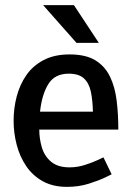

<svg xmlns="http://www.w3.org/2000/svg" viewBox="-20 -720 514 748"><path d="M241 8Q186 8 146.5 -14Q107 -36 82 -73Q57 -110 45 -156Q33 -202 33 -250Q33 -298 45 -344Q57 -390 82.5 -427Q108 -464 150 -486Q192 -508 251 -508Q314 -508 351.5 -485Q389 -462 408.5 -421.5Q428 -381 434.5 -328Q441 -275 441 -215H133Q133 -180 143 -146Q153 -112 179 -90Q205 -68 251 -68Q282 -68 312.5 -78Q343 -88 363 -97.5Q383 -107 383 -107L415 -41Q415 -41 390.5 -29Q366 -17 326.5 -4.5Q287 8 241 8ZM248 -433Q193 -433 168 -392Q143 -351 136 -285H342Q341 -329 334 -362.5Q327 -396 307 -414.5Q287 -433 248 -433ZM148 -700H268L365 -553H278Z"/></svg>

Font: Epunda Sans Medium
Style: Regular
Weight: 500
Designer: Simon Atzbach
Foundry: typofactur
Version: Version 2.204; ttfautohint (v1.8.4.7-5d5b)